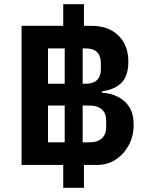

<svg xmlns="http://www.w3.org/2000/svg" viewBox="-20 -800 699 908"><path d="M377 -20V88H279V-20H82V-678H279V-780H377V-678H410Q493 -678 540 -632Q587 -586 587 -509Q587 -441 554.5 -408.5Q522 -376 462 -368V-362Q502 -359 536 -343Q570 -327 591 -294.5Q612 -262 612 -209Q612 -156 589 -113.5Q566 -71 527.5 -45.5Q489 -20 439 -20ZM207 -404H286V-571H207ZM371 -571V-404H386Q421 -404 439 -421.5Q457 -439 457 -472V-502Q457 -536 439 -553.5Q421 -571 386 -571ZM207 -127H286V-301H207ZM371 -301V-127H404Q428 -127 445.5 -135Q463 -143 472.5 -159Q482 -175 482 -198V-231Q482 -254 472.5 -269.5Q463 -285 445.5 -293Q428 -301 404 -301Z"/></svg>

Font: IBM Plex Sans SemiBold
Style: Regular
Weight: 600
Designer: Mike Abbink, Paul van der Laan, Pieter van Rosmalen
Foundry: Bold Monday
Version: Version 3.201